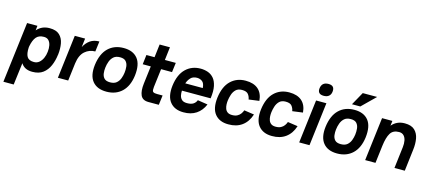

<svg xmlns="http://www.w3.org/2000/svg" viewBox="-63 -1326 4790 2139"><g transform="rotate(15 2331.5 -257.0)"><path d="M133 200H14L100 -500H219L213 -446Q240 -477 276 -493.5Q312 -510 359 -510Q435 -510 473.5 -473.5Q512 -437 522.5 -378Q533 -319 525 -252Q525 -250 525 -249L524 -248Q516 -179 490.5 -120Q465 -61 418 -25.5Q371 10 295 10Q248 10 216 -6.5Q184 -23 165 -54ZM322 -400Q263 -400 233.5 -364.5Q204 -329 190 -257L188 -242Q184 -171 205 -135.5Q226 -100 285 -100Q320 -100 345 -121Q370 -142 385.5 -176Q401 -210 405 -250Q410 -291 403 -325Q396 -359 376.5 -379.5Q357 -400 322 -400Z M589 0 650 -500H769L757 -399Q784 -451 826.5 -480.5Q869 -510 931 -510L916 -391Q848 -391 797 -346.5Q746 -302 733 -204L708 0Z M950 -245Q967 -377 1036 -443.5Q1105 -510 1213 -510Q1322 -510 1375 -443.5Q1428 -377 1412 -245Q1396 -121 1327 -55.5Q1258 10 1150 10Q1041 10 988 -55.5Q935 -121 950 -245ZM1163 -101Q1210 -101 1236.5 -123.5Q1263 -146 1275.5 -179.5Q1288 -213 1292 -245Q1297 -282 1293 -317.5Q1289 -353 1268 -376.5Q1247 -400 1200 -400Q1153 -400 1126.5 -376.5Q1100 -353 1087 -317.5Q1074 -282 1070 -245Q1066 -213 1070 -179.5Q1074 -146 1095 -123.5Q1116 -101 1163 -101Z M1476 -500H1570L1588 -651H1707L1689 -500H1815L1801 -390H1675L1649 -179Q1647 -158 1647.5 -142.5Q1648 -127 1660 -119Q1672 -111 1703 -111H1767L1753 0H1633Q1565 0 1542.5 -49.5Q1520 -99 1531 -187L1556 -390H1463Z M2160 -162 2276 -144Q2245 -69 2184.5 -29Q2124 11 2038 10Q1935 10 1882.5 -55.5Q1830 -121 1845 -246Q1862 -378 1930.5 -444Q1999 -510 2101 -510Q2144 -510 2183.5 -496.5Q2223 -483 2251.5 -450.5Q2280 -418 2292 -361Q2304 -304 2292 -219H1961Q1959 -191 1965 -163.5Q1971 -136 1990.5 -117.5Q2010 -99 2051 -99Q2098 -99 2123.5 -116Q2149 -133 2160 -162ZM2088 -401Q2040 -401 2014 -372.5Q1988 -344 1976 -307H2178Q2174 -362 2148 -381.5Q2122 -401 2088 -401Z M2556 10Q2453 10 2400.5 -55Q2348 -120 2363 -246Q2380 -378 2448.5 -444Q2517 -510 2620 -510Q2713 -510 2765 -464.5Q2817 -419 2824 -332L2704 -316Q2699 -349 2679 -374.5Q2659 -400 2607 -400Q2561 -400 2535.5 -375Q2510 -350 2498.5 -314Q2487 -278 2483 -246Q2480 -224 2481 -199Q2482 -174 2490 -151.5Q2498 -129 2517 -115Q2536 -101 2570 -101Q2606 -101 2629.5 -113.5Q2653 -126 2667.5 -146Q2682 -166 2689 -187L2805 -170Q2777 -82 2713.5 -35.5Q2650 11 2556 10Z M3059 10Q2956 10 2903.5 -55Q2851 -120 2866 -246Q2883 -378 2951.5 -444Q3020 -510 3123 -510Q3216 -510 3268 -464.5Q3320 -419 3327 -332L3207 -316Q3202 -349 3182 -374.5Q3162 -400 3110 -400Q3064 -400 3038.5 -375Q3013 -350 3001.5 -314Q2990 -278 2986 -246Q2983 -224 2984 -199Q2985 -174 2993 -151.5Q3001 -129 3020 -115Q3039 -101 3073 -101Q3109 -101 3132.5 -113.5Q3156 -126 3170.5 -146Q3185 -166 3192 -187L3308 -170Q3280 -82 3216.5 -35.5Q3153 11 3059 10Z M3435 -641Q3444 -714 3520 -714Q3594 -714 3585 -641Q3581 -608 3559.5 -590Q3538 -572 3502 -572Q3463 -572 3447 -590Q3431 -608 3435 -641ZM3433 -500H3552L3491 0H3372Z M3914 -714H4080L3926 -563H3830ZM3611 -245Q3628 -377 3697 -443.5Q3766 -510 3874 -510Q3983 -510 4036 -443.5Q4089 -377 4073 -245Q4057 -121 3988 -55.5Q3919 10 3811 10Q3702 10 3649 -55.5Q3596 -121 3611 -245ZM3824 -101Q3871 -101 3897.5 -123.5Q3924 -146 3936.5 -179.5Q3949 -213 3953 -245Q3958 -282 3954 -317.5Q3950 -353 3929 -376.5Q3908 -400 3861 -400Q3814 -400 3787.5 -376.5Q3761 -353 3748 -317.5Q3735 -282 3731 -245Q3727 -213 3731 -179.5Q3735 -146 3756 -123.5Q3777 -101 3824 -101Z M4133 0 4194 -500H4313L4306 -443Q4333 -475 4370 -492.5Q4407 -510 4455 -510Q4531 -510 4569.5 -473.5Q4608 -437 4618.5 -378Q4629 -319 4620 -250L4590 0H4471L4501 -248Q4506 -289 4499.5 -323.5Q4493 -358 4473 -379Q4453 -400 4418 -400Q4349 -400 4319 -351Q4289 -302 4277 -204L4252 0Z"/></g></svg>

Font: Haskoy Bold
Style: Italic
Weight: 700
Designer: Ertekin Erdin
Foundry: Ertekin Erdin
Version: Version 2.000; ttfautohint (v1.8.4.7-5d5b)